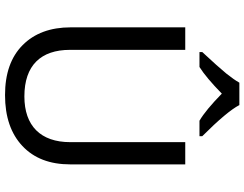

<svg xmlns="http://www.w3.org/2000/svg" viewBox="-125 -846 981 771"><g transform="rotate(90 365.5 -460.5)"><path d="M189 -771H249C277.8 -789.1 313.5 -819.3 356 -860.8C399.4 -818.4 435.5 -788.1 464.8 -771H526.9V-782.2C460.4 -848.6 418.9 -898.4 401.9 -931.2H312C304.2 -917 292 -899.9 275.4 -878.9C258.3 -857.9 229.5 -825.7 189 -782.2ZM550.8 -713.9V-252C550.8 -132.8 484.9 -67.9 367.2 -67.9C242.2 -67.9 180.2 -134.3 180.2 -251V-713.9H89.8V-253.9C89.8 -172.4 113.8 -107.9 161.1 -61C208.5 -13.7 275.4 9.8 361.8 9.8C449.2 9.8 517.1 -13.7 566.4 -60.1C615.7 -106.4 640.1 -170.4 640.1 -252V-713.9Z"/></g></svg>

Font: Noto Reveo Sans
Style: Regular
Weight: 400
Designer: Monotype Design team
Foundry: Monotype Imaging Inc.
Version: Version 1.04